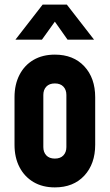

<svg xmlns="http://www.w3.org/2000/svg" viewBox="-20 -800 476 833"><path d="M218 13Q164.5 13 125.2 -10.2Q86 -33.5 64.5 -75Q43 -116.5 43 -172V-378Q43 -433.5 64.5 -475.2Q86 -517 125.2 -540Q164.5 -563 218 -563Q298.5 -563 345.8 -512.2Q393 -461.5 393 -378V-172Q393 -89 345.8 -38Q298.5 13 218 13ZM218 -112Q242 -112 255 -125.8Q268 -139.5 268 -162V-388Q268 -410.5 255 -424.2Q242 -438 218 -438Q194 -438 181 -424.2Q168 -410.5 168 -388V-162Q168 -139.5 181 -125.8Q194 -112 218 -112ZM47 -628 165 -780H270L388 -628H273L218 -706L162 -628Z"/></svg>

Font: Mohave Light
Style: Bold
Weight: 700
Version: Version 2.003